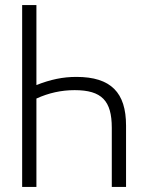

<svg xmlns="http://www.w3.org/2000/svg" viewBox="-20 -734 570 754"><path d="M123 -714H67V0H123V-347C171 -369 221 -380 273 -380C380 -380 419 -338 419 -232V0H475V-241C475 -370 416 -432 280 -432C227 -432 179 -422 123 -400Z"/></svg>

Font: Noto Sans Mono Condensed Light
Style: Regular
Weight: 300
Width: 3
Designer: Monotype Design Team
Foundry: Monotype Imaging Inc.
Version: Version 2.014